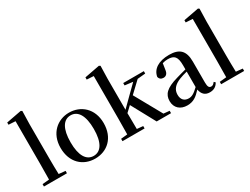

<svg xmlns="http://www.w3.org/2000/svg" viewBox="-67 -1411 2637 2024"><g transform="rotate(-30 1251.5 -398.5)"><path d="M116 0H314V-29L234 -37C232 -98 231 -172 231 -232V-647L235 -804L220 -813L36 -778V-751L119 -746V-232L117 -37L34 -29V0Z M651 16C798 16 914 -85 914 -265C914 -444 791 -543 651 -543C512 -543 389 -443 389 -265C389 -86 504 16 651 16ZM651 -17C563 -17 510 -100 510 -263C510 -426 563 -510 651 -510C740 -510 793 -426 793 -263C793 -100 740 -17 651 -17Z M1303 -498 1401 -486 1286 -373 1183 -271V-647L1187 -804L1172 -813L988 -778V-751L1071 -746V-232L1069 -37L990 -29V0H1259V-29L1185 -36C1184 -91 1183 -172 1183 -230L1248 -291L1406 0H1581V-29L1509 -36L1326 -365L1457 -489L1554 -498V-527H1303Z M2046 15C2095 15 2128 -4 2151 -46L2135 -61C2117 -38 2106 -31 2090 -31C2065 -31 2052 -47 2052 -100V-356C2052 -488 1995 -543 1869 -543C1740 -543 1661 -490 1646 -404C1652 -376 1672 -362 1700 -362C1729 -362 1753 -380 1758 -428L1769 -500C1792 -507 1813 -510 1834 -510C1912 -510 1943 -480 1943 -372V-324C1902 -313 1859 -302 1823 -291C1679 -250 1631 -199 1631 -117C1631 -33 1690 16 1772 16C1847 16 1889 -16 1945 -77C1956 -19 1988 15 2046 15ZM1943 -109C1888 -55 1856 -41 1823 -41C1772 -41 1737 -71 1737 -133C1737 -194 1772 -238 1849 -268C1874 -278 1908 -288 1943 -297Z M2273 0H2471V-29L2391 -37C2389 -98 2388 -172 2388 -232V-647L2392 -804L2377 -813L2193 -778V-751L2276 -746V-232L2274 -37L2191 -29V0Z"/></g></svg>

Font: Noto Serif JP SemiBold
Style: Regular
Weight: 600
Designer: Ryoko NISHIZUKA 西塚涼子 (kana & ideographs); Frank Grießhammer (Latin, Greek & Cyrillic); Wenlong ZHANG 张文龙 (bopomofo); San
Foundry: Adobe
Version: Version 2.001;hotconv 1.1.0;makeotfexe 2.6.0